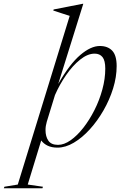

<svg xmlns="http://www.w3.org/2000/svg" viewBox="-159 -762 638 1004"><path d="M65.5 214.5 63 222.5H-139L-136 214.5L-66 203L205.5 -679Q192 -683.5 166.5 -691.5Q141 -699.5 119.5 -707L121.5 -712.5L272 -742H276.5L145.5 -323Q205.5 -427.5 260.8 -474.5Q316 -521.5 363 -521.5Q404.5 -521.5 427.8 -497Q451 -472.5 451 -416.5Q451 -359.5 432.5 -299.8Q414 -240 382.2 -184.8Q350.5 -129.5 310.5 -85.5Q270.5 -41.5 227 -15.8Q183.5 10 141.5 10Q111.5 10 90.2 -0.2Q69 -10.5 56.5 -27.5L-14 203ZM85.5 -125Q79 -103 79 -82Q79 -48 94 -26.2Q109 -4.5 144.5 -4.5Q176 -4.5 210.2 -28.5Q244.5 -52.5 276.8 -93.8Q309 -135 335 -186.5Q361 -238 376.2 -294Q391.5 -350 391.5 -403Q391.5 -445.5 377 -463.5Q362.5 -481.5 336 -481.5Q299 -481.5 260 -450.2Q221 -419 186.8 -369.5Q152.5 -320 128.5 -265Z"/></svg>

Font: Newsreader 72pt Light
Style: Italic
Weight: 300
Italic angle: -17°
Designer: Hugues Gentile
Foundry: Production Type
Version: Version 1.003; ttfautohint (v1.8.3)